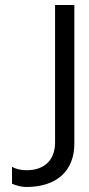

<svg xmlns="http://www.w3.org/2000/svg" viewBox="-20 -734 354 767"><path d="M277 -160V-714H200V-165C200 -95 158 -54 86 -54C63 -54 42 -59 28 -68V0C46 8 68 13 85 13C206 13 277 -51 277 -160Z"/></svg>

Font: Non Bureau Light
Style: Regular
Weight: 300
Designer: Jona Saucedo
Foundry: Non Foundry
Version: Version 1.000;FEAKit 1.0